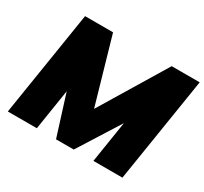

<svg xmlns="http://www.w3.org/2000/svg" viewBox="-143 -911 1189 1117"><g transform="rotate(30 451.5 -352.5)"><path d="M21 0ZM21 0 133 -705H321L448 -264L715 -705H903L791 0H596L640 -279L464 0H345L259 -273L216 0Z"/></g></svg>

Font: Winston Black
Style: Italic
Weight: 900
Italic angle: -9°
Designer: Original fonts by Vernon Adams / Changes by Cristiano Sobral
Foundry: VOriginal fonts by Vernon Adams / Changes by Cristiano Sobral
Version: Version 2.503;July 17, 2020;FontCreator 13.0.0.2655 64-bit